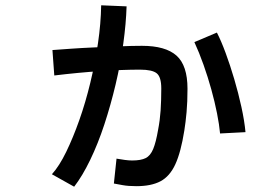

<svg xmlns="http://www.w3.org/2000/svg" viewBox="-20 -668 1040 725"><path d="M495 35Q464 35 442.5 31Q421 27 410 25L420 -69Q437 -66 452 -64Q467 -62 479 -62Q512 -62 530 -71Q548 -80 558.5 -105.5Q569 -131 577 -178Q584 -214 586.5 -251Q589 -288 589 -334Q589 -377 572 -391Q555 -405 509 -405Q442 -405 359 -399.5Q276 -394 185 -383L178 -479Q206 -481 247.5 -484Q289 -487 336.5 -489Q384 -491 431 -493Q478 -495 516 -495Q605 -495 646.5 -458Q688 -421 688 -333Q688 -283 684.5 -244.5Q681 -206 676 -175Q663 -93 642 -47.5Q621 -2 586 16.5Q551 35 495 35ZM260 37 176 -10Q204 -41 230 -94.5Q256 -148 279.5 -214.5Q303 -281 321 -355.5Q339 -430 350 -505Q361 -580 362 -648L458 -644Q456 -579 445.5 -503Q435 -427 416.5 -349Q398 -271 374 -198Q350 -125 320.5 -64Q291 -3 260 37ZM811 -164Q808 -197 799.5 -240Q791 -283 778 -330Q765 -377 748.5 -423.5Q732 -470 714 -509L799 -545Q815 -514 832 -468Q849 -422 864.5 -369.5Q880 -317 891.5 -264.5Q903 -212 907 -169Z"/></svg>

Font: Murecho Thin Medium
Style: Regular
Weight: 500
Version: Version 1.010